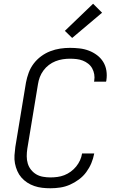

<svg xmlns="http://www.w3.org/2000/svg" viewBox="-20 -999 640 1027"><path d="M250 8Q227 8 205.5 5.5Q184 3 163.5 -4Q143 -11 125.5 -22.5Q108 -34 94.5 -49.5Q81 -65 72.5 -84.5Q64 -104 60 -125Q56 -146 57.5 -168.5Q59 -191 62 -213L119 -558Q124 -584 133.5 -610Q143 -636 160 -658.5Q177 -681 200 -698Q223 -715 249 -725Q275 -735 301.5 -739Q328 -743 354 -743Q380 -743 406 -740Q432 -737 455.5 -728Q479 -719 499 -704Q519 -689 532 -668Q545 -647 549 -621.5Q553 -596 549 -570Q549 -568 548.5 -566Q548 -564 547 -562H483Q483 -563 483.5 -564.5Q484 -566 484 -567Q487 -585 484 -602Q481 -619 473 -633.5Q465 -648 451.5 -658.5Q438 -669 422.5 -675Q407 -681 389.5 -683Q372 -685 354 -685Q335 -685 315.5 -682Q296 -679 277 -671.5Q258 -664 241.5 -651.5Q225 -639 212.5 -622Q200 -605 193 -586.5Q186 -568 183 -548L126 -203Q123 -183 123 -163Q123 -143 128.5 -124.5Q134 -106 146 -91Q158 -76 174 -66.5Q190 -57 210 -53.5Q230 -50 250 -50Q268 -50 287 -52.5Q306 -55 324 -62Q342 -69 358.5 -81Q375 -93 387.5 -108.5Q400 -124 408 -141.5Q416 -159 419 -178H484Q479 -151 468.5 -126Q458 -101 441.5 -78.5Q425 -56 402 -39Q379 -22 354 -11Q329 0 302.5 4Q276 8 250 8ZM366 -796 327 -834 478 -979 526 -931Z"/></svg>

Font: Iosevka Curly LtExObl
Style: Regular
Weight: 300
Width: 7
Italic angle: -9°
Monospace: yes
Designer: Belleve Invis
Foundry: Belleve Invis
Version: Version 11.1.0; ttfautohint (v1.8.3)